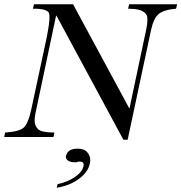

<svg xmlns="http://www.w3.org/2000/svg" viewBox="-24 -645 854 904"><path d="M242 -571H240L142 -107Q139 -91 139 -78Q139 -53 155 -37Q171 -21 232 -21L228 0H-4L0 -21Q67 -25 88.5 -45Q110 -65 125 -138L196 -469Q209 -534 209 -564Q209 -577 207 -583Q198 -604 136 -604H131L136 -625H320L584 -136H586L665 -509Q670 -533 670 -550Q670 -552 669.5 -562.5Q669 -573 659 -583.5Q649 -594 629.5 -599Q610 -604 579 -604L584 -625H810L805 -604Q746 -599 722 -578Q699 -558 687 -503L577 13H557ZM243 239 247 222Q294 212 328.5 188.5Q363 165 369 138Q370 134 370 131Q370 116 353 116Q347 116 344 116L337 119H328Q308 119 297 111.5Q286 104 286 94Q286 92 287 89Q294 55 342 55Q373 55 387 72Q401 89 401 108Q401 116 399 125Q391 165 348 197Q305 229 243 239Z"/></svg>

Font: New Athena Unicode
Style: Italic
Weight: 400
Designer: J. Rusten 1997; rev. by R. Hancock 2001, 2002, rev. by D. Mastronarde 2002-2019
Foundry: Society for Classical Studies (formerly American Philological Association)
Version: Version 5.008